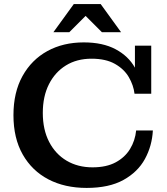

<svg xmlns="http://www.w3.org/2000/svg" viewBox="-20 -906 821 942"><path d="M242 -748 342 -886H474L574 -748H480L400 -828L320 -748ZM405 16Q298 16 217.5 -26Q137 -68 91.5 -148Q46 -228 46 -341Q46 -453 90.5 -533Q135 -613 212.5 -655.5Q290 -698 391 -698Q484 -698 547 -664.5Q610 -631 642 -574V-682H722V-446H640Q635 -488 612 -527.5Q589 -567 544 -592.5Q499 -618 429 -618Q357 -618 303.5 -585Q250 -552 220 -492.5Q190 -433 190 -352Q190 -270 221 -210Q252 -150 307 -117.5Q362 -85 434 -85Q502 -85 547.5 -109.5Q593 -134 618 -175Q643 -216 648 -266H730Q726 -190 691 -126Q656 -62 585.5 -23Q515 16 405 16Z"/></svg>

Font: Montagu Slab 16pt Medium
Style: Regular
Weight: 500
Designer: Florian Karsten
Foundry: Florian Karsten
Version: Version 1.000; ttfautohint (v1.8.3)